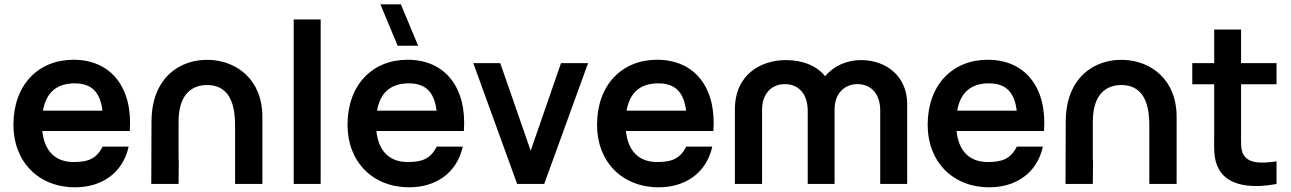

<svg xmlns="http://www.w3.org/2000/svg" viewBox="-20 -822 5771 858"><path d="M315.5 15C434 15 529 -48.5 555 -167H438.5C410 -109 368 -98 308.5 -98C226.5 -98 178.5 -147.5 169 -236.5H560C574 -431 476 -555 308.5 -555C149.5 -555 40 -441 40 -264C40 -100 151.5 15 315.5 15ZM172 -327.5C186 -407.5 232.5 -449.5 313.5 -449.5C388 -449.5 427.5 -412 438 -327.5Z M1030.5 -260V0H1152.5V-301.5C1152.5 -464 1039.5 -551 914 -554.5C786 -558.5 657 -476.5 657 -277.5L656 0H778L779 -102L778 -108V-277.5C778 -408.5 844.5 -442 905.5 -442C1021 -442 1030.5 -326.5 1030.5 -260Z M1292.5 0H1413V-735H1292.5Z M1808.5 15C1927 15 2022 -48.5 2048 -167H1931.5C1903 -109 1861 -98 1801.5 -98C1719.5 -98 1671.5 -147.5 1662 -236.5H2053C2067 -431 1969 -555 1801.5 -555C1642.5 -555 1533 -441 1533 -264C1533 -100 1644.5 15 1808.5 15ZM1665 -327.5C1679 -407.5 1725.5 -449.5 1806.5 -449.5C1881 -449.5 1920.5 -412 1931 -327.5ZM1680 -802.5 1757 -617.5H1848.5L1771.5 -802.5Z M2291 0H2412L2608 -540H2487L2351.5 -148.5L2215.5 -540H2095Z M2923.5 15C3042 15 3137 -48.5 3163 -167H3046.5C3018 -109 2976 -98 2916.5 -98C2834.5 -98 2786.5 -147.5 2777 -236.5H3168C3182 -431 3084 -555 2916.5 -555C2757.5 -555 2648 -441 2648 -264C2648 -100 2759.5 15 2923.5 15ZM2780 -327.5C2794 -407.5 2840.5 -449.5 2921.5 -449.5C2996 -449.5 3035.5 -412 3046 -327.5Z M3913.5 -328V0H4034V-358.5C4034 -475.5 3946.5 -553.5 3827 -553.5C3763.5 -553.5 3704.5 -526.5 3667.5 -481.5C3631 -526 3571 -553.5 3492 -553.5C3381.5 -553.5 3264 -490.5 3264 -332.5V0H3385.5V-330L3386 -332.5H3385.5C3385.5 -400 3425.5 -446 3487 -446C3550 -446 3589.5 -401.5 3589.5 -326.5V0H3709.5V-332.5C3709.5 -404 3753.5 -446 3811.5 -446C3873.5 -446 3913.5 -402 3913.5 -328Z M4401 15C4519.5 15 4614.5 -48.5 4640.5 -167H4524C4495.5 -109 4453.5 -98 4394 -98C4312 -98 4264 -147.5 4254.5 -236.5H4645.5C4659.5 -431 4561.5 -555 4394 -555C4235 -555 4125.5 -441 4125.5 -264C4125.5 -100 4237 15 4401 15ZM4257.5 -327.5C4271.5 -407.5 4318 -449.5 4399 -449.5C4473.5 -449.5 4513 -412 4523.5 -327.5Z M5116 -260V0H5238V-301.5C5238 -464 5125 -551 4999.5 -554.5C4871.5 -558.5 4742.5 -476.5 4742.5 -277.5L4741.5 0H4863.5L4864.5 -102L4863.5 -108V-277.5C4863.5 -408.5 4930 -442 4991 -442C5106.5 -442 5116 -326.5 5116 -260Z M5684.5 0V-101C5617 -91 5561 -90.5 5537 -130.5C5524 -151 5526 -184.5 5526 -227.5V-445.5H5684.5V-540H5526V-690H5406V-540H5308V-445.5H5406V-220.5C5406 -158.5 5401.5 -113 5426.5 -66.5C5468.5 11 5577.5 20.5 5684.5 0Z"/></svg>

Font: Eudonet
Style: Bold
Weight: 700
Designer: Mikhail Sharanda
Foundry: Mikhail Sharanda
Version: Version 4.503;Glyphs 3.1.2 (3151)